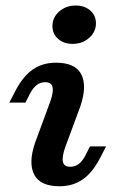

<svg xmlns="http://www.w3.org/2000/svg" viewBox="-20 -651 410 683"><path d="M140.7 -358.6Q123.7 -358.6 110.7 -348.6Q97.6 -338.6 86.8 -318.1L70.5 -286H13.2L34 -326.3Q61.3 -379.3 96.5 -403.7Q131.6 -428 179 -428Q247.8 -428 269.1 -386.6Q290.4 -345.2 265.8 -272.8L211.9 -126.9Q200 -93.1 203.7 -75.4Q207.4 -57.8 230 -57.8Q246.9 -57.8 260.2 -67.8Q273.4 -77.8 283.9 -98.3L300.1 -130.3H357.4L336.6 -90Q309.3 -37 274.2 -12.7Q239.1 11.6 191.7 11.6Q123.2 11.6 101.7 -29.8Q80.2 -71.2 104.9 -143.5L158.7 -289.4Q170.7 -323.3 167 -340.9Q163.2 -358.6 140.7 -358.6ZM166.5 -558.2Q166.5 -588.8 190.6 -610.1Q214.8 -631.4 249.4 -631.4Q280.8 -631.4 301.1 -613.6Q321.3 -595.8 321.3 -568.1Q321.3 -537.5 297.1 -516.2Q273 -494.9 238.4 -494.9Q206.9 -494.9 186.7 -512.7Q166.5 -530.5 166.5 -558.2Z"/></svg>

Font: Playfair Micro SmCond SmLight
Style: Italic
Weight: 360
Width: 4
Italic angle: -15.6°
Designer: Claus Eggers Sørensen
Foundry: Claus Eggers Sørensen
Version: Version 2.203;Glyphs 3.3 (3326)